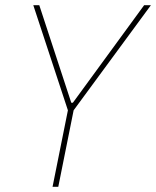

<svg xmlns="http://www.w3.org/2000/svg" viewBox="-20 -718 600 738"><path d="M182 0 241 -294 108 -698H131L254 -323H260L534 -698H560L263 -294L204 0Z"/></svg>

Font: IBM Plex Sans Condensed Thin
Style: Italic
Weight: 100
Width: 3
Italic angle: -11°
Designer: Mike Abbink, Paul van der Laan, Pieter van Rosmalen
Foundry: Bold Monday
Version: Version 1.3